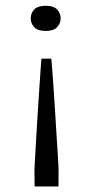

<svg xmlns="http://www.w3.org/2000/svg" viewBox="-20 -471 331 674"><path d="M125.5 -265.1H160.2Q160.6 -261.7 162.8 -233.6Q165 -205.6 168 -162.8Q170.9 -120.1 173.8 -72.8Q176.8 -25.4 179.4 17.3Q182.1 60.1 183.8 88.1Q185.5 116.2 185.5 119.6Q185.5 120.6 185.5 136.2Q185.5 151.9 185.5 167.2Q185.5 182.6 185.1 183.6H101.6Q101.6 182.6 101.3 167.2Q101.1 151.9 101.1 136.5Q101.1 121.1 101.1 120.1Q101.1 116.7 102.8 88.4Q104.5 60.1 106.9 17.3Q109.4 -25.4 112.3 -72.8Q115.2 -120.1 118.2 -162.8Q121.1 -205.6 123 -233.9Q125 -262.2 125.5 -265.1ZM140.6 -450.7Q168.9 -450.7 180.9 -437.3Q192.9 -423.8 192.9 -406.2Q192.9 -389.2 180.4 -375.7Q168 -362.3 140.6 -362.3Q112.3 -362.3 100.1 -375.7Q87.9 -389.2 87.9 -406.2Q87.9 -424.8 100.1 -437.7Q112.3 -450.7 140.6 -450.7Z"/></svg>

Font: Kameron
Style: Regular
Weight: 400
Designer: Vernon Adams
Foundry: Vernon Adams
Version: Version 1.100